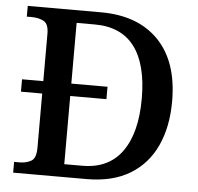

<svg xmlns="http://www.w3.org/2000/svg" viewBox="-51 -767 843 819"><g transform="rotate(5 370.0 -357.0)"><path d="M35 0V-46H57Q87 -46 108 -58Q129 -70 129 -115V-347H38V-400H129V-603Q129 -645 107.5 -656.5Q86 -668 57 -668H35V-714H349Q507 -714 595.5 -623Q684 -532 684 -362Q684 -253 646.5 -171.5Q609 -90 534.5 -45Q460 0 349 0ZM326 -55Q439 -55 496.5 -135.5Q554 -216 554 -362Q554 -509 497 -584.5Q440 -660 327 -660H249V-400H404V-347H249V-55Z"/></g></svg>

Font: Noto Serif Khojki Medium
Style: Regular
Weight: 500
Version: Version 2.003